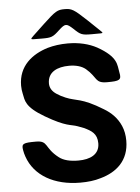

<svg xmlns="http://www.w3.org/2000/svg" viewBox="-60 -948 734 1004"><g transform="rotate(-5 307.0 -445.5)"><path d="M321 -106C278 -106 243 -114 219 -133C148 -188 174 -224 108 -224C41 -224 31 -220 37 -186C39 -174 42 -162 46 -151C81 -49 184 10 321 10C360 10 396 6 428 -4C512 -27 579 -83 579 -188C579 -217 574 -243 564 -266C546 -308 515 -339 476 -362C364 -431 336 -417 282 -440C265 -447 250 -455 238 -463C214 -478 202 -498 202 -521C202 -581 253 -604 315 -604C350 -604 380 -596 401 -579C459 -530 440 -501 506 -501C572 -501 583 -506 574 -547C566 -586 575 -627 470 -686C429 -708 378 -721 318 -721C279 -721 244 -716 212 -707C130 -682 56 -626 56 -522C56 -507 58 -492 61 -479C69 -443 66 -410 165 -352C274 -288 297 -298 332 -285C344 -281 354 -277 364 -273C402 -255 432 -238 432 -187C432 -128 382 -106 321 -106ZM431 -833C365 -895 354 -901 317 -901C280 -901 269 -895 204 -834C138 -772 131 -766 131 -762C131 -758 136 -758 186 -758C236 -758 244 -761 279 -794C314 -826 320 -826 355 -794C389 -761 397 -758 448 -758C499 -758 504 -758 504 -761C504 -764 497 -770 431 -833Z"/></g></svg>

Font: Asimov Print
Style: A
Weight: 500
Designer: Google
Version: Version 2.000980: 2014